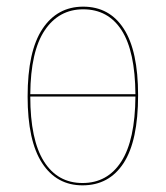

<svg xmlns="http://www.w3.org/2000/svg" viewBox="-20 -548 498 577"><path d="M395 -262Q395 -125 351.5 -58Q308 9 228 9Q150 9 106.5 -58Q63 -125 63 -258Q63 -394 107.5 -461Q152 -528 230 -528Q309 -528 352 -461.5Q395 -395 395 -262ZM71 -265H387Q386 -394 345.5 -457Q305 -520 230 -520Q157 -520 114.5 -457Q72 -394 71 -265ZM387 -258H71Q71 -128 112 -63Q153 2 228 2Q303 2 344.5 -62.5Q386 -127 387 -258Z"/></svg>

Font: Fira Sans Compressed Eight
Style: Regular
Weight: 100
Width: 1
Designer: bBox Type GmbH & Carrois Corporate GbR & Edenspiekermann AG
Foundry: bBox Type GmbH & Carrois Corporate GbR & Edenspiekermann AG
Version: Version 4.301